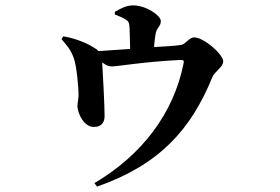

<svg xmlns="http://www.w3.org/2000/svg" viewBox="-20 -621 1040 714"><path d="M407 -567C423 -561 436 -556 448 -548C461 -540 461 -531 462 -513L464 -439L346 -431C341 -437 332 -443 319 -450C290 -467 247 -481 215 -486L209 -475C229 -452 243 -436 254 -406C265 -378 273 -291 272 -263C271 -248 268 -236 268 -228C268 -196 295 -148 329 -149C354 -149 369 -162 369 -190C369 -223 363 -344 360 -389C373 -379 383 -374 396 -374C417 -374 520 -392 651 -398C664 -398 665 -396 662 -382C625 -200 509 -45 331 60L341 73C572 -8 690 -138 770 -335C780 -357 810 -371 810 -393C810 -419 738 -482 702 -482C684 -482 670 -457 654 -454C629 -450 590 -448 553 -446C554 -465 557 -484 559 -497C564 -521 578 -522 578 -543C578 -563 524 -601 475 -601C449 -601 426 -588 407 -577Z"/></svg>

Font: Noto Serif SC
Style: Bold
Weight: 700
Designer: Ryoko NISHIZUKA 西塚涼子 (kana & ideographs); Frank Grießhammer (Latin, Greek & Cyrillic); Wenlong ZHANG 张文龙 (bopomofo); San
Foundry: Adobe
Version: Version 2.001;hotconv 1.1.0;makeotfexe 2.6.0